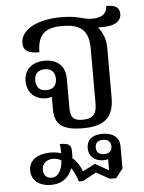

<svg xmlns="http://www.w3.org/2000/svg" viewBox="-58 -640 714 952"><g transform="rotate(-5 299.0 -164.0)"><path d="M494 -140V-385C494 -426 482 -461 459 -489L461 -492C538 -487 573 -511 573 -549C573 -585 546 -594 507 -594C507 -556 479 -537 433 -537C385 -537 368 -558 280 -558C165 -558 77 -516 77 -447C77 -405 107 -394 157 -394C157 -484 198 -514 280 -514C365 -514 412 -488 412 -389V-118C412 -68 397 -42 341 -42C297 -42 281 -58 281 -108V-250C281 -319 239 -350 179 -350C114 -350 76 -313 76 -257C76 -199 117 -164 169 -164C181 -164 191 -166 199 -169V-106C199 -33 236 0 338 0C436 0 494 -31 494 -140ZM175 -204C143 -204 124 -222 124 -256C124 -290 143 -308 175 -308C208 -308 227 -290 227 -256C227 -222 208 -204 175 -204ZM296 261H317L384 224L450 261H482L517 216V105C517 61 485 36 433 36C380 36 354 61 354 100C354 147 391 167 426 167C436 167 442 166 447 164L450 165V217H446L383 181L320 213C313 189 297 163 274 143C275 134 275 125 275 115C275 81 270 68 218 68C220 84 221 99 221 114C205 109 187 106 168 106C111 106 60 130 60 186C60 233 97 266 157 266C216 266 248 235 264 192C278 212 289 237 296 261ZM433 137C408 137 394 125 394 101C394 78 408 66 433 66C458 66 472 79 472 102C472 125 458 137 433 137ZM123 189C123 154 149 138 178 138C193 138 206 142 219 150C214 203 194 231 163 231C142 231 123 218 123 189Z"/></g></svg>

Font: Noto Serif Thai
Style: Regular
Weight: 400
Designer: Monotype Design Team
Foundry: Monotype Imaging Inc.
Version: Version 1.901